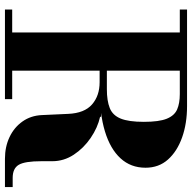

<svg xmlns="http://www.w3.org/2000/svg" viewBox="-20 -774 794 795"><g transform="rotate(90 377.5 -377.0)"><path d="M267 -392V-422H350Q398 -422 428 -434Q458 -446 471.5 -479.2Q485 -512.3 485 -575Q485 -638.5 472 -670.2Q459 -702 433.5 -713Q408 -724 370 -724H20V-754H420Q492 -754 549.6 -733.5Q607.2 -713 641.1 -675Q675 -637 675 -582Q675 -521 636 -478.5Q597 -436 524.5 -414Q452 -392 350 -392ZM20 0V-30H391V0ZM115 -15V-754H273V-15ZM638 0Q588.2 0 548.1 -19Q508 -38 483.6 -72.5Q459.1 -107 457 -153L452 -262Q449 -329 413 -360.5Q376.9 -392 321 -392L397 -398H464V-394Q509 -384 551.5 -355Q594 -326 621 -285Q648 -244 648 -196V-151Q648 -82 663 -57Q678 -32 717 -32H755V0Z"/></g></svg>

Font: Libre Bodoni
Style: Regular
Weight: 400
Designer: Pablo Impallari, Rodrigo Fuenzalida
Foundry: Impallari Type
Version: Version 2.005;gftools[0.9.23]